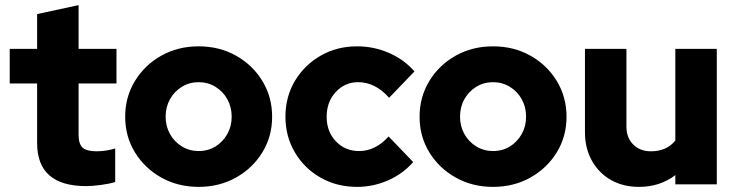

<svg xmlns="http://www.w3.org/2000/svg" viewBox="-20 -720 2870 750"><path d="M317 7Q125 7 125 -161V-394H18V-529H125V-665L287 -700V-529H435V-394H287V-193Q287 -158 302.5 -143.5Q318 -129 357 -129Q393 -129 430 -140V-9Q408 -2 374 2.5Q340 7 317 7Z M756 10Q675 10 610 -26.5Q545 -63 507 -125Q469 -187 469 -264Q469 -341 507 -403.5Q545 -466 610 -502.5Q675 -539 756 -539Q837 -539 902 -502.5Q967 -466 1005 -403.5Q1043 -341 1043 -264Q1043 -187 1005 -125Q967 -63 902 -26.5Q837 10 756 10ZM756 -130Q793 -130 822 -148Q851 -166 868 -196.5Q885 -227 885 -264Q885 -302 868 -332.5Q851 -363 821.5 -381Q792 -399 756 -399Q720 -399 690.5 -381Q661 -363 644 -332.5Q627 -302 627 -264Q627 -227 644 -196.5Q661 -166 690.5 -148Q720 -130 756 -130Z M1375 10Q1296 10 1232.5 -26Q1169 -62 1132 -124.5Q1095 -187 1095 -264Q1095 -342 1132 -404Q1169 -466 1232.5 -502.5Q1296 -539 1375 -539Q1440 -539 1499 -513.5Q1558 -488 1599 -441L1500 -338Q1446 -399 1379 -399Q1327 -399 1291.5 -360.5Q1256 -322 1256 -264Q1256 -206 1292 -168Q1328 -130 1383 -130Q1447 -130 1498 -187L1594 -87Q1554 -41 1496 -15.5Q1438 10 1375 10Z M1906 10Q1825 10 1760 -26.5Q1695 -63 1657 -125Q1619 -187 1619 -264Q1619 -341 1657 -403.5Q1695 -466 1760 -502.5Q1825 -539 1906 -539Q1987 -539 2052 -502.5Q2117 -466 2155 -403.5Q2193 -341 2193 -264Q2193 -187 2155 -125Q2117 -63 2052 -26.5Q1987 10 1906 10ZM1906 -130Q1943 -130 1972 -148Q2001 -166 2018 -196.5Q2035 -227 2035 -264Q2035 -302 2018 -332.5Q2001 -363 1971.5 -381Q1942 -399 1906 -399Q1870 -399 1840.5 -381Q1811 -363 1794 -332.5Q1777 -302 1777 -264Q1777 -227 1794 -196.5Q1811 -166 1840.5 -148Q1870 -130 1906 -130Z M2476 10Q2414 10 2366.5 -17Q2319 -44 2292 -92.5Q2265 -141 2265 -203V-529H2427V-225Q2427 -182 2453.5 -155.5Q2480 -129 2523 -129Q2584 -129 2618 -171V-529H2780V0H2618V-36Q2558 10 2476 10Z"/></svg>

Font: Red Hat Display Black
Style: Regular
Weight: 900
Designer: Pentagram, MCKL
Foundry: Pentagram, MCKL
Version: Version 1.023; ttfautohint (v1.8.3)